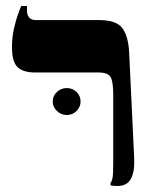

<svg xmlns="http://www.w3.org/2000/svg" viewBox="-20 -617 529 641"><path d="M372 4Q366 4 360 3.5Q354 3 349 2V-6Q354 -13 356 -25Q358 -37 358 -75V-302Q358 -345 349 -360Q340 -375 309 -375H97Q57 -375 38.5 -393Q20 -411 20 -459Q20 -492 26.5 -521Q33 -550 40.5 -570.5Q48 -591 51 -597H70V-580Q70 -568 77 -559Q84 -550 100 -550H310Q369 -550 388.5 -523Q408 -496 411 -445L428 -89Q430 -44 417 -20Q404 4 372 4ZM203 -233Q184 -233 170 -246.5Q156 -260 156 -278Q156 -297 170 -310Q184 -323 203 -323Q222 -323 235.5 -310Q249 -297 249 -278Q249 -260 235.5 -246.5Q222 -233 203 -233Z"/></svg>

Font: Frank Ruhl Libre ExtraBold
Style: Regular
Weight: 800
Designer: Yanek Iontef
Foundry: Fontef
Version: Version 6.003;gftools[0.9.30]